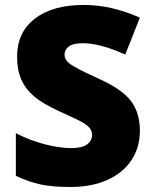

<svg xmlns="http://www.w3.org/2000/svg" viewBox="-20 -744 617 774"><path d="M543.9 -216.8Q543.9 -150.4 510.3 -98.9Q476.6 -47.4 413.1 -18.8Q349.6 9.8 264.2 9.8Q192.9 9.8 144.5 -0.2Q96.2 -10.3 43.9 -35.2V-207Q99.1 -178.7 158.7 -162.8Q218.3 -147 268.1 -147Q311 -147 331.1 -161.9Q351.1 -176.8 351.1 -200.2Q351.1 -214.8 343 -225.8Q335 -236.8 317.1 -248Q299.3 -259.3 222.2 -293.9Q152.3 -325.7 117.4 -355.5Q82.5 -385.3 65.7 -423.8Q48.8 -462.4 48.8 -515.1Q48.8 -613.8 120.6 -668.9Q192.4 -724.1 317.9 -724.1Q428.7 -724.1 543.9 -672.9L484.9 -523.9Q384.8 -569.8 312 -569.8Q274.4 -569.8 257.3 -556.6Q240.2 -543.5 240.2 -523.9Q240.2 -502.9 262 -486.3Q283.7 -469.7 379.9 -425.8Q472.2 -384.3 508.1 -336.7Q543.9 -289.1 543.9 -216.8Z"/></svg>

Font: OpenSansExtrabold
Style: Regular
Weight: 800
Foundry: Ascender Corporation
Version: Version 1.10